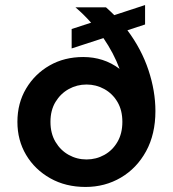

<svg xmlns="http://www.w3.org/2000/svg" viewBox="-20 -729 685 761"><path d="M319 12Q240 12 179 -22.5Q118 -57 83.5 -115Q49 -173 49 -246Q49 -320 83.5 -378Q118 -436 176.5 -469.5Q235 -503 310 -503Q350 -503 386 -491.5Q422 -480 454 -456Q431 -518 390 -578L264 -537V-614L341 -639Q312 -672 279 -700H400Q417 -685 433 -669L555 -709V-632L485 -609Q541 -534 568.5 -451Q596 -368 596 -289Q596 -197 559 -129.5Q522 -62 459 -25Q396 12 319 12ZM323 -97Q361 -97 393.5 -115Q426 -133 445.5 -166.5Q465 -200 465 -246Q465 -292 445.5 -325Q426 -358 393.5 -376Q361 -394 323 -394Q285 -394 252.5 -376Q220 -358 200 -325Q180 -292 180 -246Q180 -200 200 -166.5Q220 -133 252.5 -115Q285 -97 323 -97Z"/></svg>

Font: Firefly Display
Style: Bold
Weight: 700
Designer: Colophon Foundry, Jonny Pinhorn
Foundry: Colophon Foundry
Version: Version 1.200; ttfautohint (v1.8.3)